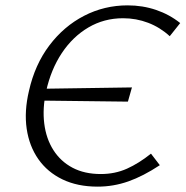

<svg xmlns="http://www.w3.org/2000/svg" viewBox="-20 -687 692 716"><path d="M344 9Q269 9 213 -18Q157 -45 123 -93.5Q89 -142 79.5 -207Q70 -272 88 -348Q110 -446 164 -517.5Q218 -589 293.5 -628Q369 -667 456 -667Q512 -667 562 -650Q612 -633 652 -601L613 -552Q577 -585 532.5 -602Q488 -619 439 -619Q368 -619 309.5 -584.5Q251 -550 210.5 -489Q170 -428 152 -347Q138 -283 145 -226.5Q152 -170 179 -127.5Q206 -85 250.5 -61.5Q295 -38 356 -38Q409 -38 453.5 -58Q498 -78 543 -114L576 -71Q514 -30 458.5 -10.5Q403 9 344 9ZM457 -308 122 -312 135 -356 472 -361Z"/></svg>

Font: Ysabeau Infant Light
Style: Italic
Weight: 300
Italic angle: -12°
Designer: Christian Thalmann (Catharsis Fonts)
Version: Version 2.001;gftools[0.9.30]; featfreeze: ss01,ss02,lnum